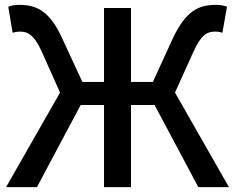

<svg xmlns="http://www.w3.org/2000/svg" viewBox="-20 -770 967 790"><path d="M5 0H132L312 -338H408V0H519V-338H616L796 0H922L700 -389L775 -555C808 -629 833 -640 867 -640C874 -640 885 -639 895 -635L914 -742C902 -748 884 -750 868 -750C795 -750 744 -723 692 -614L609 -433H519V-737H408V-433H319L235 -614C185 -723 132 -750 60 -750C44 -750 26 -748 14 -742L32 -635C43 -639 55 -640 61 -640C93 -640 120 -629 153 -555L227 -389Z"/></svg>

Font: Noto Sans CJK TC Medium
Style: Regular
Weight: 500
Designer: Ryoko NISHIZUKA 西塚涼子 (kana, bopomofo & ideographs); Paul D. Hunt (Latin, Greek & Cyrillic); Sandoll Communications 산돌커뮤니
Foundry: Adobe
Version: Version 2.004;hotconv 1.0.118;makeotfexe 2.5.65603